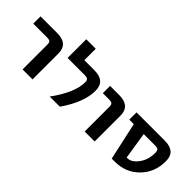

<svg xmlns="http://www.w3.org/2000/svg" viewBox="29 -1349 2009 2009"><g transform="rotate(45 1033.5 -345.0)"><path d="M34.2 -416V-523.4H282.2Q442.4 -523.4 441.4 -379.9V2H293.9V-363.3Q293.9 -394.5 282.2 -405.3Q270.5 -416 238.3 -416Z M695.3 2Q852.5 -212.9 852.5 -367.2Q852.5 -394.5 839.8 -405.3Q827.1 -416 794.9 -416H542V-692.4H682.6V-523.4H832Q992.2 -523.4 992.2 -379.9Q992.2 -209 845.7 2Z M1063.5 -416V-523.4H1199.2Q1360.4 -523.4 1360.4 -379.9V2H1212.9V-363.3Q1212.9 -394.5 1200.7 -405.3Q1188.5 -416 1155.3 -416Z M1668.9 -416 1715.8 -116.2H1725.6Q1787.1 -116.2 1840.3 -188Q1893.6 -259.8 1893.6 -360.4Q1893.6 -392.6 1881.3 -404.3Q1869.1 -416 1835.9 -416ZM1521.5 -416H1455.1V-523.4H1873Q2034.2 -523.4 2034.2 -379.9Q2034.2 -214.8 1927.2 -106.4Q1820.3 2 1660.2 2H1613.3Z"/></g></svg>

Font: Nasu
Style: Bold
Weight: 700
Designer: Ryoko NISHIZUKA (kana &amp; ideographs); Paul D. Hunt (Latin, Greek &amp; Cyrillic); Wenlong ZHANG (bopomofo); Sandoll C
Version: Version 2014.1215